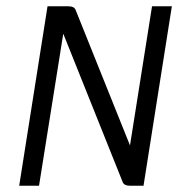

<svg xmlns="http://www.w3.org/2000/svg" viewBox="-20 -595 566 610"><path d="M104 -5 181 -488 370 -16C373 -9 380 -5 392 -5H436L526 -575H463L393 -133L220 -564C217 -571 210 -575 198 -575H131L41 -5Z"/></svg>

Font: Charger Pro
Style: LitObl
Weight: 300
Designer: Jasper
Foundry: Cannot Into Space Fonts
Version: Version 1.09